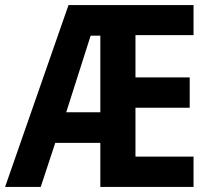

<svg xmlns="http://www.w3.org/2000/svg" viewBox="-20 -734 832 754"><path d="M740 0H374V-173H197L140 0H0L249 -714H740V-596H512V-430H725V-311H512V-119H740ZM240 -293H374V-594H336Z"/></svg>

Font: Noto Sans Kannada Condensed
Style: Bold
Weight: 700
Width: 3
Designer: Jelle Bosma - Monotype Design Team
Foundry: Monotype Imaging Inc.
Version: Version 2.005; ttfautohint (v1.8.4.7-5d5b)